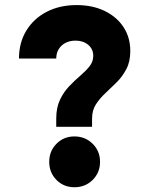

<svg xmlns="http://www.w3.org/2000/svg" viewBox="-20 -748 602 775"><path d="M207 -236.3V-269.5Q207 -314 222.2 -345.5Q237.3 -377 259.5 -400.1Q281.7 -423.3 304 -442.4Q326.2 -461.4 341.3 -480.2Q356.4 -499 356.4 -522.5Q356.4 -549.8 336.2 -566.9Q315.9 -584 285.2 -584Q262.2 -584 244.6 -575Q227.1 -565.9 217 -549.6Q207 -533.2 207 -511.7H56.6Q56.6 -575.7 86.2 -624.3Q115.7 -672.9 168.2 -700.2Q220.7 -727.5 289.1 -727.5Q353 -727.5 401.9 -704.1Q450.7 -680.7 478.3 -638.9Q505.9 -597.2 505.9 -542Q505.9 -499.5 490.2 -469.5Q474.6 -439.5 451.7 -416.5Q428.7 -393.6 405.8 -372.3Q382.8 -351.1 367.2 -326.9Q351.6 -302.7 351.6 -269.5V-236.3ZM280.3 7.8Q237.3 7.8 208 -21.7Q178.7 -51.3 178.7 -94.7Q178.7 -138.2 208 -167.7Q237.3 -197.3 280.3 -197.3Q324.2 -197.3 354 -167.7Q383.8 -138.2 383.8 -94.7Q383.8 -51.3 354 -21.7Q324.2 7.8 280.3 7.8Z"/></svg>

Font: Reddit Mono Black
Style: Regular
Weight: 900
Monospace: yes
Designer: Stephen Hutchings
Foundry: Reddit
Version: Version 1.014